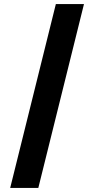

<svg xmlns="http://www.w3.org/2000/svg" viewBox="-20 -842 462 942"><path d="M30 80 254 -822H392L168 80Z"/></svg>

Font: Danfo
Style: Regular
Weight: 400
Designer: Seyi Olusanya, David Udoh, Eyiyemi Adegbite, Mirko Velimirović
Version: Version 1.000